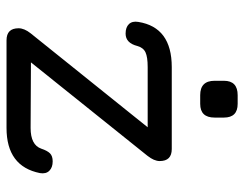

<svg xmlns="http://www.w3.org/2000/svg" viewBox="-98 -632 731 574"><g transform="rotate(90 267.0 -345.5)"><path d="M265 -579Q222 -579 222 -622V-650Q222 -691 265 -691H291Q332 -691 332 -650V-622Q332 -579 291 -579ZM101 0Q65 0 65 -36Q65 -53 80 -72L361 -422H181Q151 -422 137 -415.5Q123 -409 118 -391Q109 -356 81 -356Q62 -356 52.5 -366Q43 -376 46 -394Q62 -494 181 -494H426Q462 -494 462 -458Q462 -441 446 -421L167 -73L363 -72Q414 -72 425 -104Q431 -122 439 -130Q447 -138 463 -138Q481 -138 491 -128Q501 -118 498 -100Q478 0 363 0Z"/></g></svg>

Font: Jura SemiBold
Style: Regular
Weight: 600
Designer: Daniel Johnson, Alexei Vanyashin
Foundry: Daniel Johnson
Version: Version 5.103